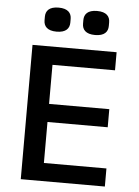

<svg xmlns="http://www.w3.org/2000/svg" viewBox="-60 -948 720 994"><g transform="rotate(5 300.0 -451.0)"><path d="M523 0V-94H198V-307H511V-401H198V-604H523V-698H86V0ZM204 -777C253 -777 271 -800 271 -830V-849C271 -879 253 -902 204 -902C155 -902 137 -879 137 -849V-830C137 -800 155 -777 204 -777ZM404 -777C453 -777 471 -800 471 -830V-849C471 -879 453 -902 404 -902C355 -902 337 -879 337 -849V-830C337 -800 355 -777 404 -777Z"/></g></svg>

Font: IBM Plex Mono Medm
Style: Regular
Weight: 500
Monospace: yes
Designer: Mike Abbink, Paul van der Laan, Pieter van Rosmalen
Foundry: Bold Monday
Version: Version 2.004